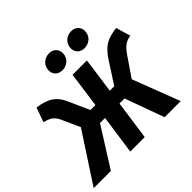

<svg xmlns="http://www.w3.org/2000/svg" viewBox="-255 -1162 1399 1399"><g transform="rotate(-45 445.0 -462.5)"><path d="M405 -768C456 -768 495 -805 495 -855C495 -895 467 -925 423 -925C372 -925 332 -888 332 -837C332 -797 361 -768 405 -768ZM633 -768C684 -768 723 -805 723 -855C723 -895 695 -925 650 -925C600 -925 560 -888 560 -837C560 -797 589 -768 633 -768ZM899 -710C796 -694 755 -675 693 -580L589 -419H543L581 -693H433L395 -419H344L271 -582C238 -657 188 -695 79 -710L39 -598C97 -585 123 -565 145 -516L206 -380L-42 0H135L326 -303H378L335 0H484L527 -303H579L689 0H855L715 -365L812 -507C855 -572 883 -588 932 -597Z"/></g></svg>

Font: Fira Sans
Style: Bold Italic
Weight: 700
Italic angle: -8°
Designer: bBox Type GmbH & Carrois Corporate GbR & Edenspiekermann AG
Foundry: bBox Type GmbH & Carrois Corporate GbR & Edenspiekermann AG
Version: Version 4.301;PS 004.301;hotconv 1.0.88;makeotf.lib2.5.64775